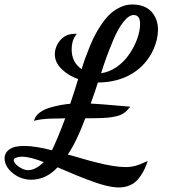

<svg xmlns="http://www.w3.org/2000/svg" viewBox="-30 -741 748 847"><path d="M43 -45.9C49.3 -48.3 56.6 -49.8 65.9 -49.8C89.8 -49.8 122.1 -42 163.1 -25.9C138.2 -2 115.2 9.8 94.2 9.8C82 9.8 68.4 4.9 53.2 -5.4C38.1 -15.6 30.8 -25.4 30.8 -35.2C30.8 -40.5 34.7 -43.9 43 -45.9ZM416 -418C422.4 -439 429.7 -460.4 437.5 -482.4C445.3 -504.4 456.1 -531.7 469.7 -564.5C483.4 -597.2 498 -623.5 514.2 -644C530.3 -664.6 545.4 -674.8 560.1 -674.8C570.3 -674.8 577.6 -670.4 583 -662.1C586.4 -654.8 587.9 -645.5 587.9 -633.8C587.9 -594.2 569.3 -543.9 540 -501.5C510.7 -458.5 464.4 -423.8 416 -418ZM127.9 -210C146.5 -214.4 168.9 -216.8 194.8 -217.8C215.8 -217.8 236.8 -218.3 257.8 -219.2C235.8 -160.2 216.3 -113.3 199.2 -78.1C149.9 -90.8 108.9 -97.2 77.1 -97.2C62 -97.2 48.8 -95.7 36.6 -93.3C12.2 -87.4 -9.8 -69.8 -9.8 -43.9C-9.8 -19 2.4 3.4 26.4 22.9C50.3 42 77.6 51.8 107.9 51.8C151.4 51.8 189.9 33.7 224.1 -2.9C290.5 25.9 334 43.5 354 50.8C414.1 74.2 460.9 85.9 494.1 85.9C529.8 85.9 558.6 73.2 578.1 50.8C597.2 28.3 607.9 7.8 618.2 -21L621.1 -30.8L609.9 -25.9C581.1 -11.2 552.7 -3.9 524.9 -3.9C492.2 -3.9 448.2 -10.7 393.1 -24.9C377 -28.8 355 -34.7 327.1 -43C299.3 -51.3 279.8 -56.6 269 -59.1C295.9 -98.6 321.3 -151.9 346.2 -219.2C377.4 -219.2 400.9 -219.7 416 -220.2C431.2 -220.7 443.4 -221.7 452.6 -222.7C461.9 -223.6 472.2 -225.6 484.4 -228.5C508.3 -233.9 525.9 -246.1 540 -265.1L544.9 -270L537.1 -271C442.9 -279.3 387.2 -283.7 370.1 -284.2C381.8 -315.9 392.6 -347.2 401.9 -377C517.6 -377.4 605.5 -431.6 647 -522.9C660.2 -553.2 667 -582 667 -609.9C667 -641.6 657.2 -668.5 638.2 -689.5C618.7 -710.4 590.3 -721.2 553.2 -721.2C536.1 -721.2 519.5 -717.8 503.4 -710.4C471.2 -696.3 446.8 -674.8 422.9 -641.1C398.9 -607.4 383.8 -578.1 366.7 -537.6C358.4 -517.1 351.6 -499.5 346.2 -484.9C340.8 -469.7 335.4 -453.6 330.1 -436C300.8 -456.1 286.1 -484.9 286.1 -522.9C286.1 -548.3 292 -569.3 304.2 -585.9L309.1 -591.8H299.8C272.9 -591.8 252 -582.5 235.8 -563.5C219.7 -544.4 211.9 -523.4 211.9 -501C211.9 -477.1 222.2 -455.6 242.2 -436C262.2 -416.5 286.6 -401.9 314.9 -392.1C302.7 -352.1 291 -315.9 279.8 -283.2C252 -280.8 223.1 -275.9 189.9 -266.1C156.2 -255.9 129.9 -237.8 122.1 -214.8L120.1 -208Z"/></svg>

Font: Dancing Script
Style: Regular
Weight: 800
Designer: Pablo Impallari
Foundry: Pablo Impallari
Version: Version 2.001